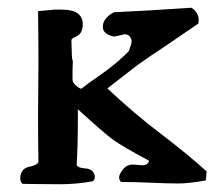

<svg xmlns="http://www.w3.org/2000/svg" viewBox="-20 -474 564 495"><path d="M301.8 -385.7 275.4 -379.9Q267.6 -379.9 256.3 -386.2Q245.1 -392.6 245.1 -405.3Q245.1 -426.8 273.4 -442.4Q360.4 -446.3 473.6 -454.1Q492.2 -441.4 492.2 -422.9Q492.2 -416 491.2 -413.1L405.3 -354.5Q362.3 -326.2 335 -306.6L256.8 -246.1Q324.2 -182.6 393.6 -129.9Q462.9 -77.1 512.7 -32.2L510.7 -8.8Q466.8 -1 439.5 -1Q412.1 -1 369.1 -2.9Q326.2 -4.9 292 -4.9Q287.1 -9.8 287.1 -17.1Q287.1 -24.4 296.9 -37.1Q306.6 -49.8 323.2 -49.8L346.7 -47.9Q361.3 -47.9 364.3 -59.6Q294.9 -96.7 271.5 -113.8Q248 -130.9 180.7 -192.4V-149.4Q180.7 -100.6 177.7 -47.9Q182.6 -41 198.2 -40Q213.9 -39.1 219.7 -31.2Q229.5 -16.6 219.7 -6.8Q177.7 1 135.7 1Q93.8 1 71.3 0.5Q48.8 0 38.1 0Q32.2 -4.9 32.2 -14.6Q32.2 -24.4 37.6 -33.2Q43 -42 58.6 -44.9Q74.2 -47.9 79.1 -55.7Q78.1 -109.4 78.1 -177.7L79.1 -311.5Q79.1 -385.7 78.1 -445.3Q117.2 -449.2 121.1 -449.2H139.6Q193.4 -449.2 193.4 -411.1Q193.4 -386.7 174.8 -378.9Q166 -376 164.1 -371.1Q165 -317.4 167 -317.4L168 -324.2L167 -293.9V-267.6Q168 -260.7 175.3 -253.9Q182.6 -247.1 189.5 -245.1Q209 -260.7 232.4 -276.4Q281.2 -309.6 312.5 -342.8Q319.3 -361.3 319.3 -367.7Q319.3 -374 314.5 -379.9Q309.6 -385.7 301.8 -385.7Z"/></svg>

Font: Essays1743
Style: Medium
Weight: 500
Designer: Based on the typeface in a 1743 English translation of the essays of Montaigne.  PostScript/TrueType font designed by Jo
Version: Version 002.100